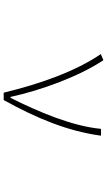

<svg xmlns="http://www.w3.org/2000/svg" viewBox="210 -790 580 1040"><g transform="rotate(90 500.0 -270.0)"><path d="M482 0H522C621 -179 690 -345 715 -527H678C663 -368 584 -185 510 -37H505C469 -204 392 -412 306 -540L273 -526C368 -387 436 -191 482 0Z"/></g></svg>

Font: Harano Aji Gothic K1 ExtraLight
Style: Regular
Weight: 250
Foundry: Masamichi Hosoda
Version: HaranoAjiGothicK1-ExtraLight version 20230610;ttx 4.39.4